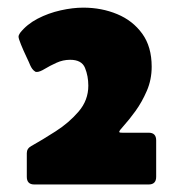

<svg xmlns="http://www.w3.org/2000/svg" viewBox="-20 -746 449 500"><path d="M162.6 -590.3Q144 -590.3 127 -582.5Q109.9 -574.7 96.7 -566.7Q83.5 -558.6 75.7 -558.6Q73.2 -558.6 72.3 -559.1Q66.9 -562.5 64 -566.7Q61 -570.8 58.6 -576.2Q56.2 -582.5 48.6 -598.4Q41 -614.3 34.7 -629.9Q28.3 -645.5 28.3 -650.4Q28.3 -654.3 32.2 -660.2Q49.8 -682.6 77.9 -697.3Q106 -711.9 137.7 -719Q169.4 -726.1 196.8 -726.1Q244.6 -726.1 285.2 -709.2Q325.7 -692.4 350.3 -658.4Q375 -624.5 375 -572.3Q375 -538.6 362.3 -509.3Q349.6 -480 332.8 -456.8Q315.9 -433.6 303.2 -419.7Q290.5 -405.8 290.5 -402.8Q290.5 -400.9 293.9 -400.6Q297.4 -400.4 298.8 -400.4H367.2Q386.7 -400.4 386.7 -380.4V-285.6Q386.7 -265.6 367.2 -265.6H69.3Q49.8 -265.6 49.8 -285.6V-347.2Q49.8 -359.4 61.5 -365.7Q90.3 -381.8 125 -404.1Q159.7 -426.3 184.8 -455.6Q210 -484.9 210 -522.9Q210 -547.9 201.4 -569.1Q192.9 -590.3 162.6 -590.3Z"/></svg>

Font: Belanosima
Style: Bold
Weight: 700
Designer: The DocRepair Project, Santiago Orozco
Foundry: Google
Version: Version 2.000